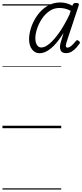

<svg xmlns="http://www.w3.org/2000/svg" viewBox="-20 -1045 671 1565"><path d="M303 -611Q265 -611 241 -642.5Q217 -674 217 -726Q217 -770 234 -821.5Q251 -873 284 -919.5Q317 -966 364.5 -995.5Q412 -1025 472 -1025Q497 -1025 523 -1018Q549 -1011 570 -998L574 -1008Q578 -1016 584 -1018.5Q590 -1021 599 -1021Q617 -1021 621 -1015Q625 -1009 621 -999L522 -700Q518 -685 517 -675.5Q516 -666 519 -661.5Q522 -657 530 -657Q544 -657 561 -671Q578 -685 598 -710Q603 -717 608.5 -717.5Q614 -718 620 -713Q630 -706 631 -700.5Q632 -695 629 -690Q620 -677 604 -658.5Q588 -640 566.5 -626Q545 -612 518 -612Q485 -612 474.5 -634.5Q464 -657 473 -692Q480 -717 486 -736.5Q492 -756 498 -776Q443 -689 394.5 -650Q346 -611 303 -611ZM268 -732Q268 -710 274 -693Q280 -676 291 -667Q302 -658 318 -658Q346 -658 383 -688.5Q420 -719 462 -778.5Q504 -838 546 -925L556 -957Q531 -970 508.5 -975Q486 -980 464 -980Q419 -980 382.5 -954.5Q346 -929 320.5 -890Q295 -851 281.5 -809Q268 -767 268 -732ZM0 490H479V500H0ZM0 -20H479V0H0ZM0 -505H479V-500H0ZM0 -1010H479V-1000H0Z"/></svg>

Font: Playwrite NZ Guides
Style: Regular
Weight: 400
Designer: Veronika Burian, José Scaglione
Foundry: TypeTogether
Version: Version 1.003